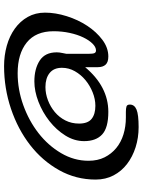

<svg xmlns="http://www.w3.org/2000/svg" viewBox="98 -616 684 919"><g transform="rotate(-90 439.5 -156.0)"><path d="M483 -280Q451 -280 419.5 -268Q388 -256 363 -235Q338 -214 323 -184.5Q308 -155 308 -119Q308 -77 330.5 -59Q353 -41 393 -41Q425 -41 457.5 -54Q490 -67 516 -88.5Q542 -110 558.5 -139Q575 -168 575 -201Q575 -240 550 -260Q525 -280 483 -280ZM583 -478Q634 -478 680.5 -465Q727 -452 762.5 -426.5Q798 -401 818.5 -364.5Q839 -328 839 -282Q839 -232 822 -178Q805 -124 776 -80Q747 -36 709 -7.5Q671 21 629 21Q602 21 590 8Q578 -5 578 -29V-90Q485 21 364 21Q288 21 256 -8.5Q224 -38 224 -95Q224 -142 251 -185Q278 -228 320 -261Q362 -294 412.5 -313.5Q463 -333 510 -333Q570 -333 609.5 -307.5Q649 -282 649 -226Q649 -213 645.5 -197.5Q642 -182 642 -180V-72Q642 -52 645.5 -45Q649 -38 658 -38Q674 -38 690.5 -54.5Q707 -71 720.5 -99Q734 -127 742 -164Q750 -201 750 -241Q750 -326 696 -369.5Q642 -413 549 -413Q471 -413 396 -386Q321 -359 262 -313Q203 -267 166.5 -205Q130 -143 130 -74Q130 -30 146.5 3Q163 36 191 59Q219 82 256.5 93.5Q294 105 337 105H364Q381 105 390 108Q399 111 399 124Q399 146 375 156Q351 166 291 166Q240 166 194.5 151.5Q149 137 114.5 110.5Q80 84 60 46Q40 8 40 -40Q40 -134 85 -214.5Q130 -295 205.5 -353.5Q281 -412 379 -445Q477 -478 583 -478Z"/></g></svg>

Font: Sofadi One
Style: Regular
Weight: 400
Designer: Botjo Nikoltchev
Foundry: Botjo Nikoltchev
Version: Version 1.002